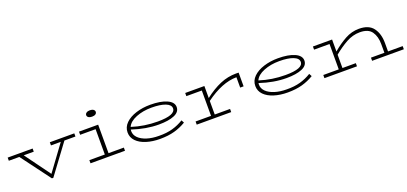

<svg xmlns="http://www.w3.org/2000/svg" viewBox="25 -1686 5688 2684"><g transform="rotate(-20 2869.5 -343.5)"><path d="M994 -424H830L506 13H485L159 -424H3V-471H374V-424H225L500 -48L776 -424H630V-471H994Z M1237 -652Q1237 -673 1256.5 -686.5Q1276 -700 1308 -700Q1341 -700 1360 -686.5Q1379 -673 1379 -652Q1379 -631 1360.5 -618Q1342 -605 1308 -605Q1276 -605 1256.5 -618Q1237 -631 1237 -652ZM1577 -47V0H1064V-47H1294V-424H1064V-471H1349V-47Z M2486 -88Q2405 -39 2312 -13Q2219 13 2096 13Q1985 13 1894 -15.5Q1803 -44 1750.5 -98Q1698 -152 1698 -227Q1698 -306 1757 -364Q1816 -422 1914.5 -453Q2013 -484 2126 -484Q2281 -484 2373 -442.5Q2465 -401 2465 -328Q2465 -254 2379.5 -218Q2294 -182 2149 -182Q1959 -182 1754 -251Q1752 -237 1752 -228Q1752 -170 1796.5 -126Q1841 -82 1919 -57.5Q1997 -33 2096 -33Q2209 -31 2298 -56Q2387 -81 2464 -129ZM1765 -286Q1949 -227 2149 -227Q2411 -227 2411 -328Q2411 -381 2335.5 -410.5Q2260 -440 2129 -440Q2002 -440 1899.5 -399Q1797 -358 1765 -286Z M3443 -483V-279H3392V-433Q3178 -432 2929 -249V-47H3157V0H2644V-47H2874V-424H2644V-471H2929V-292Q3050 -386 3165 -435Q3280 -484 3404 -484Z M4386 -88Q4305 -39 4212 -13Q4119 13 3996 13Q3885 13 3794 -15.5Q3703 -44 3650.5 -98Q3598 -152 3598 -227Q3598 -306 3657 -364Q3716 -422 3814.5 -453Q3913 -484 4026 -484Q4181 -484 4273 -442.5Q4365 -401 4365 -328Q4365 -254 4279.5 -218Q4194 -182 4049 -182Q3859 -182 3654 -251Q3652 -237 3652 -228Q3652 -170 3696.5 -126Q3741 -82 3819 -57.5Q3897 -33 3996 -33Q4109 -31 4198 -56Q4287 -81 4364 -129ZM3665 -286Q3849 -227 4049 -227Q4311 -227 4311 -328Q4311 -381 4235.5 -410.5Q4160 -440 4029 -440Q3902 -440 3799.5 -399Q3697 -358 3665 -286Z M5725 -47V0H5253V-47H5453V-177Q5453 -289 5402.5 -361.5Q5352 -434 5226 -434Q5121 -434 5023 -379.5Q4925 -325 4829 -245V-47H5028V0H4544V-47H4774V-424H4544V-471H4829V-293Q4925 -375 5023.5 -429.5Q5122 -484 5231 -484Q5378 -484 5442.5 -397Q5507 -310 5507 -174V-47Z"/></g></svg>

Font: BioRhyme Expanded Light
Style: Regular
Weight: 300
Width: 7
Designer: Aoife Mooney
Foundry: Aoife Mooney Type
Version: Version 1.001